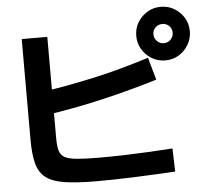

<svg xmlns="http://www.w3.org/2000/svg" viewBox="-59 -919 1118 1024"><g transform="rotate(-5 500.0 -406.5)"><path d="M417 42Q313 42 247.5 32Q182 22 147 -4.5Q112 -31 98.5 -80Q85 -129 85 -208V-748H222V-205Q222 -164 229 -139Q236 -114 258 -102Q280 -90 325.5 -86Q371 -82 446 -82Q510 -82 579 -84Q648 -86 714 -89.5Q780 -93 835 -97L839 27Q794 30 739.5 32.5Q685 35 628 37.5Q571 40 516.5 41Q462 42 417 42ZM174 -458Q257 -471 328 -484.5Q399 -498 466 -513Q533 -528 601.5 -547Q670 -566 747 -590L781 -470Q636 -426 493 -392.5Q350 -359 195 -335ZM838 -568Q799 -568 766.5 -587.5Q734 -607 714.5 -639.5Q695 -672 695 -711Q695 -752 714.5 -784Q734 -816 766.5 -835.5Q799 -855 838 -855Q878 -855 910.5 -835.5Q943 -816 962.5 -784Q982 -752 982 -712Q982 -673 962.5 -640Q943 -607 911 -587.5Q879 -568 838 -568ZM839 -660Q860 -660 875 -675.5Q890 -691 890 -712Q890 -734 875 -748.5Q860 -763 839 -763Q817 -763 802 -748.5Q787 -734 787 -712Q787 -691 802 -675.5Q817 -660 839 -660Z"/></g></svg>

Font: M PLUS 2 Thin
Style: Bold
Weight: 700
Version: Version 1.001